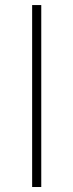

<svg xmlns="http://www.w3.org/2000/svg" viewBox="-20 -750 294 770"><path d="M108.9 0H145.5V-729.7H108.9Z"/></svg>

Font: Meinily
Style: Regular
Weight: 500
Designer: Paul Hayes
Foundry: Paul Hayes
Version: Version 1.0; ttfautohint (v1.8.4.7-5d5b)